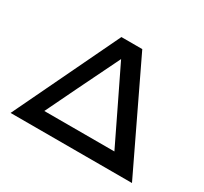

<svg xmlns="http://www.w3.org/2000/svg" viewBox="-142 -903 1180 1108"><g transform="rotate(30 448.0 -349.5)"><path d="M39 0 374 -699H513L848 0ZM202 -107H669Q636 -176 557.5 -337.5Q479 -499 436 -588Q283 -276 202 -107Z"/></g></svg>

Font: Coval
Style: Medium
Weight: 500
Foundry: Context Ltd
Version: Version 001.000